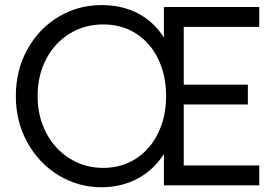

<svg xmlns="http://www.w3.org/2000/svg" viewBox="-20 -748 1124 775"><path d="M43.9 -360.4Q43.9 -464.8 90.6 -548.8Q137.2 -632.8 216.3 -680.2Q295.4 -727.5 389.6 -727.5Q473.1 -727.5 537.1 -693.8Q601.1 -660.2 641.6 -596.7V-719.7H1026.4V-639.6H721.7V-406.2H980.5V-326.2H721.7V-80.1H1026.4V0H641.6V-126.5Q600.6 -62 535.4 -27.1Q470.2 7.8 389.6 7.8Q295.9 7.8 216.6 -40.3Q137.2 -88.4 90.6 -172.6Q43.9 -256.8 43.9 -360.4ZM650.4 -360.4Q650.4 -444.3 618.4 -510.3Q586.4 -576.2 528.8 -612.8Q471.2 -649.4 396.5 -649.4Q321.8 -649.4 261.5 -612.5Q201.2 -575.7 166.5 -509.8Q131.8 -443.8 131.8 -360.4Q131.8 -277.8 166.5 -211.7Q201.2 -145.5 261.7 -107.9Q322.3 -70.3 396.5 -70.3Q471.2 -70.3 528.8 -107.7Q586.4 -145 618.4 -210.9Q650.4 -276.9 650.4 -360.4Z"/></svg>

Font: Reddit Sans Vanilla
Style: Regular
Weight: 400
Designer: Stephen Hutchings
Foundry: Reddit
Version: Version 1.013